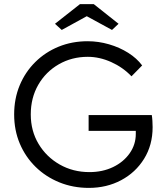

<svg xmlns="http://www.w3.org/2000/svg" viewBox="-20 -906 804 936"><path d="M413 10Q336 10 269.5 -17Q203 -44 153.5 -92.5Q104 -141 76.5 -206Q49 -271 49 -348Q49 -425 76 -490Q103 -555 152 -603.5Q201 -652 266 -678.5Q331 -705 407 -705Q460 -705 511.5 -690Q563 -675 605 -648.5Q647 -622 673 -587L621 -534Q579 -578 522 -603.5Q465 -629 408 -629Q330 -629 266.5 -592.5Q203 -556 166.5 -492.5Q130 -429 130 -348Q130 -268 168 -204.5Q206 -141 271 -104Q336 -67 416 -67Q480 -67 531 -91.5Q582 -116 612 -158.5Q642 -201 642 -253V-268H412V-345H720Q722 -333 723 -316.5Q724 -300 724 -286Q724 -199 682.5 -132Q641 -65 570.5 -27.5Q500 10 413 10ZM281 -760 248 -790 370 -886H437L558 -790L526 -760L403 -827Z"/></svg>

Font: Lexend Light
Style: Regular
Weight: 300
Designer: Bonnie Shaver-Troup, Thomas Jockin
Foundry: Lexend
Version: Version 1.007; ttfautohint (v1.8.3)